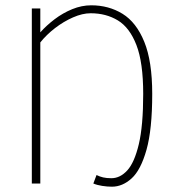

<svg xmlns="http://www.w3.org/2000/svg" viewBox="-20 -692 650 724"><path d="M402 12Q385 12 365.5 9Q346 6 332 0L344 -32Q356 -26 369 -23Q382 -20 400 -20Q433 -20 460 -49.5Q487 -79 503.5 -148.5Q520 -218 520 -338Q520 -456 494.5 -522Q469 -588 424.5 -615Q380 -642 322 -642Q291 -642 255.5 -626.5Q220 -611 187.5 -586Q155 -561 132 -532V0H100V-660H132V-570Q155 -596 186 -619.5Q217 -643 252.5 -657.5Q288 -672 324 -672Q390 -672 442 -640Q494 -608 524 -534.5Q554 -461 554 -338Q554 -204 532.5 -127.5Q511 -51 476.5 -19.5Q442 12 402 12Z"/></svg>

Font: Source Sans 3 ExtraLight ExtraLight
Style: Regular
Weight: 250
Version: Version 3.052;hotconv 1.1.0;makeotfexe 2.6.0